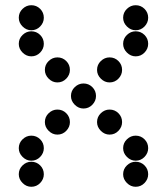

<svg xmlns="http://www.w3.org/2000/svg" viewBox="-20 -718 640 736"><path d="M52 -650Q52 -631 66.5 -616.5Q81 -602 100 -602Q120 -602 134 -616.5Q148 -631 148 -650Q148 -670 134 -684Q120 -698 100 -698Q81 -698 66.5 -684Q52 -670 52 -650ZM452 -650Q452 -631 466.5 -616.5Q481 -602 500 -602Q520 -602 534 -616.5Q548 -631 548 -650Q548 -670 534 -684Q520 -698 500 -698Q481 -698 466.5 -684Q452 -670 452 -650ZM52 -550Q52 -531 66.5 -516.5Q81 -502 100 -502Q120 -502 134 -516.5Q148 -531 148 -550Q148 -570 134 -584Q120 -598 100 -598Q81 -598 66.5 -584Q52 -570 52 -550ZM452 -550Q452 -531 466.5 -516.5Q481 -502 500 -502Q520 -502 534 -516.5Q548 -531 548 -550Q548 -570 534 -584Q520 -598 500 -598Q481 -598 466.5 -584Q452 -570 452 -550ZM152 -450Q152 -431 166.5 -416.5Q181 -402 200 -402Q220 -402 234 -416.5Q248 -431 248 -450Q248 -470 234 -484Q220 -498 200 -498Q181 -498 166.5 -484Q152 -470 152 -450ZM352 -450Q352 -431 366.5 -416.5Q381 -402 400 -402Q420 -402 434 -416.5Q448 -431 448 -450Q448 -470 434 -484Q420 -498 400 -498Q381 -498 366.5 -484Q352 -470 352 -450ZM252 -350Q252 -331 266.5 -316.5Q281 -302 300 -302Q320 -302 334 -316.5Q348 -331 348 -350Q348 -370 334 -384Q320 -398 300 -398Q281 -398 266.5 -384Q252 -370 252 -350ZM152 -250Q152 -231 166.5 -216.5Q181 -202 200 -202Q220 -202 234 -216.5Q248 -231 248 -250Q248 -270 234 -284Q220 -298 200 -298Q181 -298 166.5 -284Q152 -270 152 -250ZM352 -250Q352 -231 366.5 -216.5Q381 -202 400 -202Q420 -202 434 -216.5Q448 -231 448 -250Q448 -270 434 -284Q420 -298 400 -298Q381 -298 366.5 -284Q352 -270 352 -250ZM52 -150Q52 -131 66.5 -116.5Q81 -102 100 -102Q120 -102 134 -116.5Q148 -131 148 -150Q148 -170 134 -184Q120 -198 100 -198Q81 -198 66.5 -184Q52 -170 52 -150ZM452 -150Q452 -131 466.5 -116.5Q481 -102 500 -102Q520 -102 534 -116.5Q548 -131 548 -150Q548 -170 534 -184Q520 -198 500 -198Q481 -198 466.5 -184Q452 -170 452 -150ZM52 -50Q52 -31 66.5 -16.5Q81 -2 100 -2Q120 -2 134 -16.5Q148 -31 148 -50Q148 -70 134 -84Q120 -98 100 -98Q81 -98 66.5 -84Q52 -70 52 -50ZM452 -50Q452 -31 466.5 -16.5Q481 -2 500 -2Q520 -2 534 -16.5Q548 -31 548 -50Q548 -70 534 -84Q520 -98 500 -98Q481 -98 466.5 -84Q452 -70 452 -50Z"/></svg>

Font: Matrix Sans Print
Style: Regular
Weight: 400
Designer: Brad Neil
Version: Version 1.100